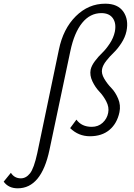

<svg xmlns="http://www.w3.org/2000/svg" viewBox="-195 -731 725 1040"><path d="M-99 289Q-149 289 -175 253L-136 205Q-117 235 -82 235Q-54 235 -32.5 208Q-11 181 7 98L124 -462Q147 -575 215.5 -643Q284 -711 375 -711Q443 -711 473 -668Q503 -625 490 -562Q483 -529 462.5 -497.5Q442 -466 421 -446Q400 -426 381 -402Q362 -378 358 -357Q353 -333 369.5 -305Q386 -277 408 -254.5Q430 -232 445 -196.5Q460 -161 452 -123Q439 -62 398 -27.5Q357 7 292 7Q230 7 185 -37L219 -83Q247 -44 302 -44Q337 -44 361 -66Q385 -88 391 -120Q397 -150 381 -181Q365 -212 343 -235Q321 -258 305.5 -290.5Q290 -323 296 -354Q301 -376 319.5 -400.5Q338 -425 358.5 -444.5Q379 -464 399.5 -495Q420 -526 427 -559Q436 -604 416.5 -632Q397 -660 354 -660Q293 -660 250 -607Q207 -554 186 -454L73 81Q29 289 -99 289Z"/></svg>

Font: EauTest
Style: Italic
Weight: 400
Italic angle: -12°
Designer: Christian Thalmann (Catharsis Fonts)
Version: Version 0.001;PS 000.001;hotconv 1.0.88;makeotf.lib2.5.64775